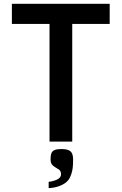

<svg xmlns="http://www.w3.org/2000/svg" viewBox="-20 -745 640 1010"><path d="M240.5 -619H42.5V-725H557V-619H360V0H240.5ZM286.5 196Q293.5 191 297.2 185.5Q301 180 301 171Q301 161.5 297.2 155Q293.5 148.5 285.5 143.5Q303.5 154.5 281 141.5Q258.5 128.5 252.2 118.8Q246 109 246 91.5Q246 71.5 250.8 60.2Q255.5 49 267.8 44Q280 39 303 39Q337 39 350.8 51Q364.5 63 364.5 93.5Q364.5 123 362.5 138.2Q360.5 153.5 355.5 169.5Q350 185.5 344.8 194.5Q339.5 203.5 330 212Q315 226 285.5 236Q275 239.5 260.5 242Q246 244.5 236 244.5V211.5Q249 210.5 264.8 205.5Q280.5 200.5 286.5 196Z"/></svg>

Font: JuliaMono SemiBold
Style: Regular
Weight: 600
Monospace: yes
Designer: cormullion
Foundry: corm
Version: Version 0.055; ttfautohint (v1.8.4)